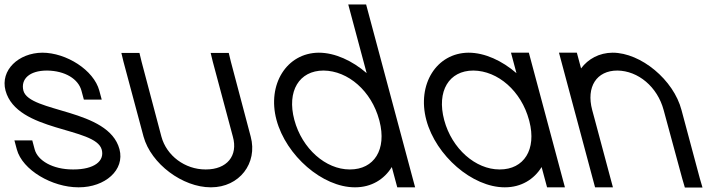

<svg xmlns="http://www.w3.org/2000/svg" viewBox="-60 -819 3231 860"><path d="M384.8 -413C360.2 -505 237.3 -583 129.3 -583C23.6 -582 -59.8 -505 -35.2 -413C15.9 -226.1 368.2 -251 395.7 -148.7C409.4 -97.4 361.6 -60 269.4 -60C268.3 -60 267.2 -60 266.1 -60C176 -60 108.8 -99.6 95.3 -150L84.6 -190H4.6L15.3 -150C40.2 -57 173.9 20 290.9 20C291.6 20 292.4 20 293.1 20C410.8 20 500 -57.7 475.1 -150.8C426 -333.9 71.6 -313.1 44.8 -413C32.2 -464 70.7 -503 150.7 -503C232 -502 290.9 -465 304.8 -413L315.6 -373H395.6Z M493 -543 583 -207C616.7 -85 757.9 20 883.9 20C884.4 20 885 20 885.6 20C1011.9 20 1095 -87.6 1063 -207L974.3 -542L964.6 -582H883.6L893 -543L983 -207C1007.1 -121 956.4 -60 862.4 -60C861.7 -60 860.9 -60 860.2 -60C768.4 -60 685.9 -121.7 663 -207L574.3 -542L564.6 -582H483.6Z M1178.4 -282C1221.3 -122 1384.4 20 1529.4 20C1529.9 20 1530.4 20 1530.9 20C1603.4 20 1660.9 -15.5 1695 -70.9L1708.6 -20L1719.4 20H1799.4L1788.6 -20L1718.4 -282L1717.4 -285.7L1590.6 -759L1579.9 -799H1499.9L1510.6 -759L1582.3 -491.5C1517.9 -547.1 1440.4 -583 1367.8 -583C1224.1 -582 1135.8 -441 1178.4 -282ZM1258.4 -282C1223.9 -411 1280.2 -503 1389.2 -503C1499.5 -502 1603.9 -411 1638.4 -282L1639.7 -277.3C1673.1 -148.8 1615.6 -60 1507.9 -60C1507.4 -60 1506.8 -60 1506.2 -60C1399.1 -60 1293.1 -152.7 1258.4 -282Z M1849.7 -281C1892.3 -122 2055.4 20 2200.4 20C2200.9 20 2201.4 20 2201.9 20C2274.4 20 2331.9 -15.5 2366 -70.8L2379.6 -20L2390.4 20H2470.4L2459.6 -20L2389.7 -281L2388.7 -284.8L2319.5 -543L2308.8 -583H2228.8L2239.5 -543L2253.3 -491.3C2188.9 -547.1 2111.4 -583 2038.8 -583C1895.1 -582 1806.8 -441 1849.7 -281ZM1929.7 -281C1894.9 -411 1951.2 -503 2060.2 -503C2170.5 -502 2274.9 -411 2309.7 -281L2311 -276.3C2344.1 -148.8 2286.6 -60 2178.9 -60C2178.4 -60 2177.8 -60 2177.2 -60C2070.1 -60 1964.1 -152.7 1929.7 -281Z M2542.7 -512.6 2534.5 -543 2523.8 -583H2443.8L2454.5 -543L2512.6 -326L2523.4 -286L2594.6 -20L2605.4 20H2685.4L2674.6 -20L2603.4 -286L2592.6 -326C2564.8 -430 2612.2 -503 2705.2 -503C2798.5 -502 2884.8 -430 2912.6 -326L2995.9 -19L3007.6 21H3086.6L3074.6 -20L2992.6 -326C2957.5 -461 2810.8 -583 2683.8 -583C2624.3 -582.5 2574.6 -555.4 2542.7 -512.6Z"/></svg>

Font: Nordica Advanced
Style: RegularLObl
Weight: 300
Version: Version 1.07